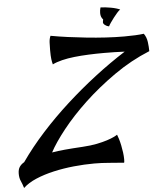

<svg xmlns="http://www.w3.org/2000/svg" viewBox="-66 -940 994 1165"><g transform="rotate(-5 431.0 -357.5)"><path d="M272 -564Q268 -578 265.5 -596.5Q263 -615 263 -651Q263 -674 264 -697.5Q265 -721 273 -738Q322 -729 377.5 -721.5Q433 -714 491 -708Q549 -702 607 -698.5Q665 -695 719 -695Q793 -695 838 -701Q854 -679 858 -649Q862 -619 862 -593Q747 -546 644 -473.5Q541 -401 457 -322Q373 -243 312 -166Q251 -89 221 -32Q239 -35 258 -37.5Q277 -40 299 -42Q321 -44 348 -46Q375 -48 410 -50Q459 -53 496 -60.5Q533 -68 559 -76.5Q585 -85 600.5 -92.5Q616 -100 623 -105Q627 -96 632.5 -78Q638 -60 642.5 -38.5Q647 -17 650 5.5Q653 28 653 47Q653 57 652.5 60.5Q652 64 651 68Q606 65 560.5 61Q515 57 470 57Q410 57 345.5 63.5Q281 70 221.5 83.5Q162 97 112.5 118Q63 139 33 168Q25 142 16.5 123.5Q8 105 8 79Q8 53 18.5 37.5Q29 22 47 12Q107 -74 183.5 -158.5Q260 -243 347 -322Q434 -401 527 -472.5Q620 -544 713 -603Q653 -606 586 -606Q539 -606 493 -604Q447 -602 406 -597.5Q365 -593 330.5 -584.5Q296 -576 272 -564ZM597 -791Q597 -797 600 -809Q585 -824 585 -849Q585 -865 590 -883Q602 -883 619 -881Q636 -879 653 -876Q670 -873 685 -868.5Q700 -864 708 -860Q700 -855 688.5 -842Q677 -829 665.5 -814Q654 -799 644.5 -785Q635 -771 632 -764Q619 -766 608 -774.5Q597 -783 597 -791Z"/></g></svg>

Font: Kaushan Script
Style: Regular
Weight: 400
Designer: Pablo Impallari
Foundry: Pablo Impallari
Version: Version 1.002